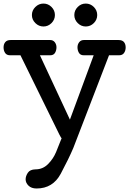

<svg xmlns="http://www.w3.org/2000/svg" viewBox="-28 -780 732 1088"><path d="M0 0ZM218.3 -629.9Q191.9 -629.9 172.4 -649.2Q152.8 -668.5 152.8 -694.8Q152.8 -721.2 172.4 -740.5Q191.9 -759.8 218.3 -759.8Q244.6 -759.8 263.9 -740.5Q283.2 -721.2 283.2 -694.8Q283.2 -668.5 263.9 -649.2Q244.6 -629.9 218.3 -629.9ZM458 -629.9Q431.6 -629.9 412.4 -649.2Q393.1 -668.5 393.1 -694.8Q393.1 -721.2 412.4 -740.5Q431.6 -759.8 458 -759.8Q484.4 -759.8 503.7 -740.5Q522.9 -721.2 522.9 -694.8Q522.9 -668.5 503.7 -649.2Q484.4 -629.9 458 -629.9ZM292 -512.2Q292 -494.1 283.7 -480.5Q275.4 -466.8 256.8 -466.8H198.2L368.2 -102.1L502.9 -466.8H446.3Q427.7 -466.8 419.4 -480.5Q411.1 -494.1 411.1 -512.2Q411.1 -528.3 420.7 -540.8Q430.2 -553.2 447.3 -553.2H644Q665 -553.2 674.6 -541.5Q684.1 -529.8 684.1 -511.2Q684.1 -493.2 675 -480Q666 -466.8 647 -466.8H589.8L387.2 59.1Q360.8 121.1 316.2 204.6Q271.5 288.1 179.2 288.1Q149.9 288.1 133.5 272Q117.2 255.9 117.2 236.3Q117.2 218.3 129.6 199.2Q142.1 180.2 173.3 179.7Q214.4 179.7 244.1 149.9Q273.9 120.1 290 81.1L321.3 2.9Q318.8 2.9 308.8 -16.8Q298.8 -36.6 296.9 -41L87.9 -466.8H28.8Q9.8 -466.8 1 -480Q-7.8 -493.2 -7.8 -511.2Q-7.8 -529.8 2 -541.5Q11.7 -553.2 32.2 -553.2H255.9Q272.9 -553.2 282.5 -540.8Q292 -528.3 292 -512.2Z"/></svg>

Font: Cutive
Style: Regular
Weight: 400
Designer: Vernon Adams
Version: Version 1.002